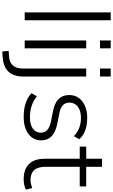

<svg xmlns="http://www.w3.org/2000/svg" viewBox="326 -1120 990 1683"><g transform="rotate(90 821.5 -279.0)"><path d="M88.9 0V-753.9H158.2V0Z M335 -660.2V-753.9H404.3V-660.2ZM335 0V-539.1H404.3V0Z M581.1 -660.2V-753.9H651.4V-660.2ZM426.8 140.6 473.6 137.7Q581.1 129.9 581.1 16.6V-539.1H651.4V10.7Q651.4 182.6 479.5 193.4L431.6 196.3Z M1005.9 8.8Q868.2 8.8 797.9 -59.6L824.2 -107.4Q898.4 -45.9 1008.8 -45.9Q1072.3 -45.9 1107.9 -71.3Q1143.6 -96.7 1143.6 -142.6Q1143.6 -209 1048.8 -229.5L951.2 -249Q813.5 -276.4 813.5 -389.6Q813.5 -460.9 868.7 -504.4Q923.8 -547.9 1014.6 -547.9Q1139.6 -547.9 1201.2 -478.5L1173.8 -430.7Q1110.4 -493.2 1013.7 -493.2Q952.1 -493.2 916 -465.8Q879.9 -438.5 879.9 -391.6Q879.9 -322.3 968.8 -304.7L1066.4 -285.2Q1210.9 -255.9 1210.9 -145.5Q1210.9 -75.2 1155.3 -33.2Q1099.6 8.8 1005.9 8.8Z M1549.8 8.8Q1463.9 8.8 1418 -38.1Q1372.1 -85 1372.1 -173.8V-482.4H1265.6V-539.1H1372.1V-677.7H1442.4V-539.1H1614.3V-482.4H1442.4V-182.6Q1442.4 -50.8 1558.6 -50.8Q1586.9 -50.8 1628.9 -65.4L1642.6 -10.7Q1607.4 8.8 1549.8 8.8Z"/></g></svg>

Font: Min Sans Light
Style: Regular
Weight: 300
Designer: Jinseong-Kim, NotoSansCJK, Nunito
Foundry: Jinseong-Kim
Version: Version 1.400;Glyphs 3.1.2 (3151)